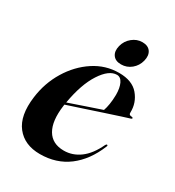

<svg xmlns="http://www.w3.org/2000/svg" viewBox="-154 -702 730 803"><g transform="rotate(30 211.0 -301.0)"><path d="M386.5 -157Q354 -77.5 296.8 -34.2Q239.5 9 160.5 9Q86 9 47 -40.5Q8 -90 20.5 -184.5Q30 -257.5 66.8 -318Q103.5 -378.5 158.8 -414.8Q214 -451 279 -451Q342.5 -451 373 -414.8Q403.5 -378.5 402 -331Q401 -318.5 415.5 -318.5Q421 -318 421.5 -315Q422.5 -312 417 -310Q409.5 -308 379.5 -298.2Q349.5 -288.5 308 -274.8Q266.5 -261 223.5 -246.8Q180.5 -232.5 146.5 -221.5Q146 -218 145.5 -214.5Q135 -137 159.5 -95.2Q184 -53.5 240 -53.5Q282 -53.5 317.5 -79.8Q353 -106 378.5 -160.5Q382 -166.5 385.5 -165.5Q390 -164.5 386.5 -157ZM275 -439.5Q237 -439.5 201 -384.2Q165 -329 148.5 -233Q186.5 -246 230.8 -261.2Q275 -276.5 301 -285Q306 -299 309.2 -318.8Q312.5 -338.5 313 -364.5Q313 -398 303 -418.8Q293 -439.5 275 -439.5ZM267 -485.5Q239.5 -485.5 227.2 -503Q215 -520.5 222 -548Q229 -575.5 250.8 -593.2Q272.5 -611 299 -611Q326.5 -611 338.8 -593.5Q351 -576 344 -548Q337 -520.5 315.8 -503Q294.5 -485.5 267 -485.5Z"/></g></svg>

Font: Fraunces 144pt S000 SemiBold
Style: Italic
Weight: 600
Italic angle: -16°
Version: Version 1.000; ttfautohint (v1.8.3)